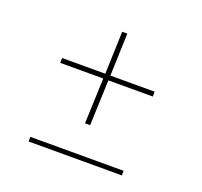

<svg xmlns="http://www.w3.org/2000/svg" viewBox="-97 -630 776 739"><g transform="rotate(20 291.0 -261.0)"><path d="M270 -141 277 -327H101V-347H278L284 -521H305L299 -347H480V-327H298L291 -141ZM90 -1V-20H472V-1Z"/></g></svg>

Font: Literata 72pt Black
Style: Italic
Weight: 900
Italic angle: -2°
Designer: Latin by Veronika Burian and Jose Scaglione. Greek by Irene Vlachou. Cyrillic by Vera Evstafieva
Foundry: TypeTogether
Version: Version 3.002